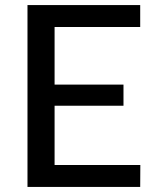

<svg xmlns="http://www.w3.org/2000/svg" viewBox="-20 -738 617 758"><path d="M534 -86.5 533.5 0H88.5V-718H533.5V-631.5H195.5V-404H467.5V-320.5H195.5V-86.5Z"/></svg>

Font: TypoPRO Lato
Style: Regular
Weight: 500
Designer: Lukasz Dziedzic with Adam Twardoch and Botio Nikoltchev
Foundry: tyPoland Lukasz Dziedzic
Version: Version 2.010; 2014-09-01; http://www.latofonts.com/